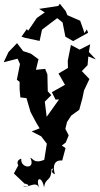

<svg xmlns="http://www.w3.org/2000/svg" viewBox="-41 -792 538 1037"><path d="M60 97 34 145 92 200C115 202 126 220 83 212C110 229 153 178 172 225C147 164 186 156 197 221C204 163 235 194 237 122C268 107 216 135 256 149C252 140 233 69 295 75L313 8L293 -6L314 -22L330 -61L312 -96L321 -133L344 -168L387 -199L404 -261L413 -304L442 -365L401 -408L432 -440L436 -487L477 -471L439 -511L446 -553L389 -524L342 -549L325 -464L326 -425L275 -395L310 -334L239 -294L259 -254L278 -255L211 -161L201 -243L236 -278L217 -299L215 -390L203 -420L153 -415L167 -472L126 -502L84 -516L51 -559L5 -511L-21 -456L54 -475L67 -446L50 -361L65 -350V-310L69 -266L102 -262L124 -187C140 -157 155 -127 173 -99L130 -82L181 -56L212 -16L198 71C141 95 137 61 123 61C154 127 67 117 74 65C36 76 56 118 94 124ZM415 -613 409 -632 392 -680 323 -710 314 -732 282 -772 274 -760 170 -744 201 -725 158 -695 111 -626 104 -635 75 -594 93 -588 173 -571 186 -632 268 -694 297 -671 312 -594 354 -570 435 -615 428 -633Z"/></svg>

Font: Asimov Aggro
Style: Condensed
Weight: 500
Designer: Google
Version: Version 2.000980; 2014